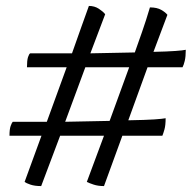

<svg xmlns="http://www.w3.org/2000/svg" viewBox="-20 -614 659 648"><path d="M119 14Q97 14 82.5 9Q68 4 63 0L120 -156H12Q12 -178 16 -189Q20 -200 23 -203H138L205 -387H71Q71 -410 74.5 -421Q78 -432 82 -434H223Q238 -477 254 -521.5Q270 -566 280 -594Q299 -594 313.5 -584.5Q328 -575 335 -566L285 -434L435 -437Q446 -468 459.5 -506.5Q473 -545 486 -589Q510 -589 524.5 -580.5Q539 -572 545 -564L498 -439Q545 -440 572 -442Q599 -444 607 -446Q607 -423 603.5 -408.5Q600 -394 596 -387H478L413 -208Q472 -209 501 -211Q530 -213 539 -215Q539 -191 535 -177Q531 -163 528 -156H393L331 14Q311 14 296 9Q281 4 273 0L331 -156H183ZM200 -203 350 -206 416 -387H268Z"/></svg>

Font: Texturina 72pt
Style: Regular
Weight: 400
Designer: Guillermo Torres Carreño
Foundry: Omnibus-Type
Version: Version 1.002; ttfautohint (v1.8.3)